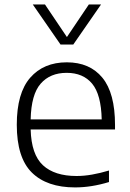

<svg xmlns="http://www.w3.org/2000/svg" viewBox="-20 -828 580 858"><path d="M315.5 9.5Q189.5 9.5 122.2 -57Q55 -123.5 55 -270.5Q55 -412 115 -480.8Q175 -549.5 278.5 -549.5Q381 -549.5 437.5 -480.8Q494 -412 494 -269.5V-249.5H117Q120 -137.5 172 -89.5Q224 -41.5 322 -41.5Q355.5 -41.5 391.2 -47.8Q427 -54 467 -66V-14.5Q388.5 9.5 315.5 9.5ZM278 -502.5Q204 -502.5 161.8 -454.2Q119.5 -406 117 -294.5H434.5Q432 -405.5 391.8 -454Q351.5 -502.5 278 -502.5ZM250.5 -629 126.5 -808H181L279 -662.5L377 -808H431.5L307.5 -629Z"/></svg>

Font: Encode Sans SemiExpanded SemiExpanded Light
Style: Regular
Weight: 300
Width: 6
Designer: Multiple Designers
Foundry: Impallari Type
Version: Version 3.000; ttfautohint (v1.8.3) -l 8 -r 50 -G 200 -x 14 